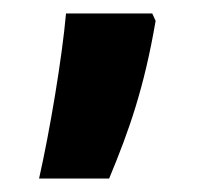

<svg xmlns="http://www.w3.org/2000/svg" viewBox="-20 -135 314 285"><path d="M206 -115H78C72 -48 54 59 38 130H142C172 58 194 -5 211 -104Z"/></svg>

Font: Noto Sans Malayalam ExtraCondensed
Style: Bold
Weight: 700
Width: 2
Designer: Jelle Bosma - Monotype Design Team
Foundry: Monotype Imaging Inc.
Version: Version 2.104